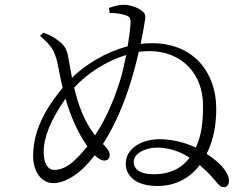

<svg xmlns="http://www.w3.org/2000/svg" viewBox="-20 -787 1040 800"><path d="M506 -558C498 -518 489 -478 479 -447C460 -388 429 -303 376 -223C331 -280 305 -353 289 -422C342 -480 423 -533 506 -558ZM161 -651 147 -638C177 -609 198 -593 211 -554C223 -522 226 -481 241 -421C180 -347 118 -253 118 -137C118 -74 151 -24 202 -24C246 -24 292 -53 327 -86C344 -103 360 -121 375 -140C389 -126 403 -118 415 -118C431 -119 437 -128 437 -142C437 -158 424 -172 409 -187C465 -274 502 -371 526 -449C537 -486 549 -530 558 -571C574 -573 589 -574 604 -574C741 -573 826 -476 826 -348C826 -274 819 -222 796 -172C756 -191 702 -207 645 -207C572 -207 504 -170 504 -105C504 -59 540 -12 636 -12C717 -12 775 -50 812 -99C843 -73 867 -47 886 -23C896 -12 902 -7 914 -7C925 -7 934 -18 934 -34C934 -58 914 -99 841 -146C869 -203 881 -262 881 -335C881 -480 791 -607 613 -607C597 -607 581 -606 566 -604C575 -649 582 -686 584 -702C589 -728 581 -735 568 -744C553 -756 523 -766 500 -767C484 -768 458 -763 434 -754L437 -733C460 -733 483 -730 499 -725C517 -720 525 -713 524 -693C523 -668 518 -632 512 -594C419 -570 335 -517 280 -463L267 -534C260 -579 252 -594 230 -612C211 -628 193 -639 161 -651ZM770 -130C739 -88 691 -61 621 -61C558 -61 537 -86 537 -112C537 -148 586 -172 634 -172C668 -172 718 -164 770 -130ZM344 -177C329 -159 313 -140 295 -123C261 -89 230 -79 206 -79C182 -79 162 -101 162 -155C162 -212 189 -285 253 -376C274 -302 305 -233 344 -177Z"/></svg>

Font: Noto Serif SC Light
Style: Regular
Weight: 300
Designer: Ryoko NISHIZUKA 西塚涼子 (kana & ideographs); Frank Grießhammer (Latin, Greek & Cyrillic); Wenlong ZHANG 张文龙 (bopomofo); San
Foundry: Adobe
Version: Version 2.001;hotconv 1.1.0;makeotfexe 2.6.0